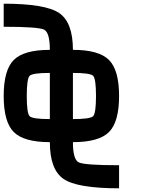

<svg xmlns="http://www.w3.org/2000/svg" viewBox="-20 -895 790 1040"><path d="M500 -375Q500 -468.8 484.4 -484.4Q468.8 -500 375 -500V-250Q468.8 -250 484.4 -265.6Q500 -281.2 500 -375ZM125 -375Q125 -281.2 140.6 -265.6Q156.2 -250 250 -250V-500Q156.2 -500 140.6 -484.4Q125 -468.8 125 -375ZM0 -750V-875Q226.6 -875 300.8 -824.2Q375 -773.4 375 -625Q515.6 -625 570.3 -570.3Q625 -515.6 625 -375Q625 -234.4 570.3 -179.7Q515.6 -125 375 -125Q375 -31.2 406.2 -15.6Q437.5 0 625 0V125Q398.4 125 324.2 74.2Q250 23.4 250 -125Q109.4 -125 54.7 -179.7Q0 -234.4 0 -375Q0 -515.6 54.7 -570.3Q109.4 -625 250 -625Q250 -718.8 218.8 -734.4Q187.5 -750 0 -750Z"/></svg>

Font: CraftyPE
Style: Regular
Weight: 400
Designer: Erek Butcher
Foundry: Haunted Coop
Version: Version 0.018;April 4, 2024;FontCreator 15.0.0.2962 64-bit